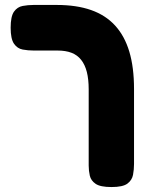

<svg xmlns="http://www.w3.org/2000/svg" viewBox="-20 -606 584 775"><path d="M430 149Q385 149 366 136Q347 123 342.5 103Q338 83 338 62V-245Q338 -286 330.5 -315.5Q323 -345 307.5 -364.5Q292 -384 268.5 -393Q245 -402 212 -402H116Q93 -402 71.5 -406Q50 -410 36.5 -429.5Q23 -449 23 -494Q23 -540 36.5 -559Q50 -578 71.5 -582Q93 -586 115 -586H209Q289 -586 347.5 -565.5Q406 -545 444.5 -503Q483 -461 502 -397.5Q521 -334 521 -247V56Q521 78 517 99.5Q513 121 494.5 135Q476 149 430 149Z"/></svg>

Font: Fredoka
Style: Bold
Weight: 700
Designer: Ben Nathan
Foundry: Milena B. Brandão, Ben Nathan
Version: Version 2.001